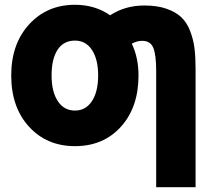

<svg xmlns="http://www.w3.org/2000/svg" viewBox="-20 -578 888 804"><path d="M560 -262Q560 -129 486.5 -47.5Q413 34 294 34Q176 34 101.5 -47.5Q27 -129 27 -262Q27 -394 102 -476Q177 -558 294 -558Q378 -558 441 -514Q504 -555 584 -555Q638 -555 677 -541.5Q716 -528 739.5 -505.5Q763 -483 776.5 -447.5Q790 -412 794.5 -375.5Q799 -339 799 -289V206H634V-281Q634 -348 622 -377.5Q610 -407 576 -407Q553 -407 532 -395Q560 -336 560 -262ZM294 -408Q246 -408 221 -369.5Q196 -331 196 -262Q196 -194 222 -154.5Q248 -115 294 -115Q339 -115 365 -154.5Q391 -194 391 -262Q391 -330 365 -369Q339 -408 294 -408Z"/></svg>

Font: Repo
Style: ExtraBold
Weight: 800
Designer: Stefan Peev
Foundry: Context Ltd
Version: Version 001.000